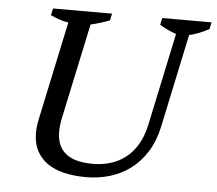

<svg xmlns="http://www.w3.org/2000/svg" viewBox="-49 -718 882 780"><g transform="rotate(5 391.5 -327.5)"><path d="M136.2 -662.6H377L371.1 -634.8Q331.5 -619.1 293.9 -611.3L211.4 -224.1Q208 -208 206.3 -193.8Q204.6 -179.7 204.6 -167Q204.6 -133.8 215.3 -111.1Q226.1 -88.4 245.6 -74.2Q265.1 -60.1 292.2 -54Q319.3 -47.9 352.1 -47.9Q389.2 -47.9 423.1 -57.9Q457 -67.9 484.9 -89.4Q512.7 -110.8 532.7 -144.3Q552.7 -177.7 563 -225.1L643.1 -603Q622.6 -609.9 605.5 -618.2Q588.4 -626.5 575.7 -634.8L581.5 -662.6H782.7L776.9 -634.8Q735.8 -612.3 696.3 -603L615.7 -223.1Q603 -163.1 575.4 -119.4Q547.9 -75.7 510 -47.4Q472.2 -19 426 -5.4Q379.9 8.3 329.6 8.3Q279.8 8.3 239.7 -1.2Q199.7 -10.7 171.6 -30.3Q143.6 -49.8 127.9 -79.1Q112.3 -108.4 111.3 -147.5Q110.4 -176.8 117.7 -209.5L203.1 -611.3Q184.6 -613.8 166 -620.1Q147.5 -626.5 130.4 -634.8Z"/></g></svg>

Font: PT Astra Serif
Style: Italic
Weight: 400
Italic angle: -16°
Designer: A.Korolkova, I. Chaeva
Foundry: ParaType Ltd
Version: Version 1.001